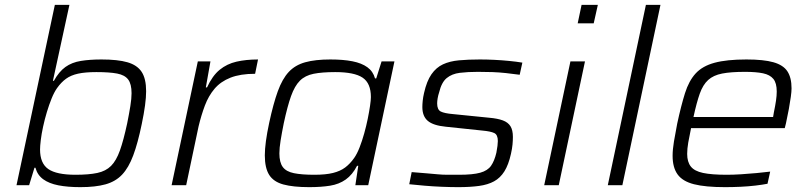

<svg xmlns="http://www.w3.org/2000/svg" viewBox="-20 -763 3334 791"><path d="M311 8Q259 8 220.5 0.5Q182 -7 158 -24.5Q134 -42 126 -72H122L100 0H48L206 -743H266L198 -430H202Q223 -468 249.5 -487Q276 -506 313 -512Q350 -518 398 -518Q465 -518 505 -506.5Q545 -495 563.5 -467Q582 -439 582 -387Q582 -362 577.5 -328.5Q573 -295 564 -252Q548 -174 529 -123Q510 -72 483 -43.5Q456 -15 414.5 -3.5Q373 8 311 8ZM291 -43Q346 -43 381 -50.5Q416 -58 437.5 -79.5Q459 -101 474 -143Q489 -185 504 -255Q512 -295 517 -326Q522 -357 522 -379Q522 -417 508 -435.5Q494 -454 462.5 -460Q431 -466 377 -466Q331 -466 301.5 -459.5Q272 -453 252 -438.5Q232 -424 215 -400Q203 -383 192.5 -357Q182 -331 173 -301Q164 -271 157.5 -241Q151 -211 148 -186Q145 -161 145 -147Q145 -90 179 -66.5Q213 -43 291 -43Z M687 0 795 -510H847L828 -403H833Q855 -451 885 -475.5Q915 -500 954.5 -509Q994 -518 1043 -518L1031 -459Q970 -459 929.5 -443Q889 -427 864 -397.5Q839 -368 824 -328Q809 -288 798 -242L747 0Z M1254 8Q1188 8 1147.5 -3Q1107 -14 1089 -42.5Q1071 -71 1071 -123Q1071 -148 1075.5 -181.5Q1080 -215 1089 -257Q1106 -336 1124.5 -387Q1143 -438 1169.5 -466.5Q1196 -495 1237.5 -506.5Q1279 -518 1341 -518Q1394 -518 1432 -510.5Q1470 -503 1493.5 -486Q1517 -469 1525 -440H1530L1552 -510H1605L1497 0H1444L1456 -80H1451Q1432 -43 1404.5 -23.5Q1377 -4 1340 2Q1303 8 1254 8ZM1275 -43Q1322 -43 1352 -50.5Q1382 -58 1402 -73Q1422 -88 1439 -112Q1451 -129 1461.5 -156Q1472 -183 1480.5 -213.5Q1489 -244 1495 -273.5Q1501 -303 1504.5 -327Q1508 -351 1508 -363Q1508 -420 1474 -443Q1440 -466 1361 -466Q1307 -466 1272 -459Q1237 -452 1215.5 -430.5Q1194 -409 1179 -367Q1164 -325 1149 -255Q1141 -215 1136 -184Q1131 -153 1131 -131Q1131 -94 1145 -75Q1159 -56 1191 -49.5Q1223 -43 1275 -43Z M1868 8Q1837 8 1800.5 6.5Q1764 5 1729 2Q1694 -1 1666 -4L1676 -54Q1712 -51 1737 -49Q1762 -47 1782.5 -45Q1803 -43 1824 -43Q1845 -43 1871 -43Q1928 -43 1958.5 -51.5Q1989 -60 2003 -80Q2017 -100 2025 -134Q2028 -150 2029.5 -162Q2031 -174 2031 -182Q2031 -208 2016 -215Q2001 -222 1968 -225L1816 -241Q1765 -246 1742.5 -265Q1720 -284 1720 -322Q1720 -333 1721.5 -348Q1723 -363 1727 -380Q1738 -429 1757.5 -457Q1777 -485 1805 -498Q1833 -511 1871 -514.5Q1909 -518 1957 -518Q1985 -518 2016 -516.5Q2047 -515 2077.5 -512Q2108 -509 2132 -505L2121 -455Q2092 -459 2064 -462Q2036 -465 2008.5 -466Q1981 -467 1949 -467Q1907 -467 1874.5 -463Q1842 -459 1820.5 -441.5Q1799 -424 1789 -382Q1785 -370 1783 -358Q1781 -346 1781 -337Q1781 -311 1796 -303.5Q1811 -296 1846 -293L1995 -278Q2030 -275 2051.5 -267Q2073 -259 2083 -243Q2093 -227 2093 -199Q2093 -185 2091.5 -168Q2090 -151 2085 -129Q2075 -84 2058 -57Q2041 -30 2015.5 -16Q1990 -2 1953.5 3Q1917 8 1868 8Z M2360 -667 2376 -743H2443L2426 -667ZM2222 0 2330 -510H2390L2282 0Z M2484 0 2641 -743H2701L2544 0Z M2967 8Q2886 8 2839 -4Q2792 -16 2771.5 -44.5Q2751 -73 2751 -121Q2751 -147 2756.5 -180Q2762 -213 2770 -254Q2786 -328 2802 -379Q2818 -430 2846 -460.5Q2874 -491 2924 -504.5Q2974 -518 3055 -518Q3126 -518 3166.5 -506.5Q3207 -495 3224 -469Q3241 -443 3241 -399Q3241 -386 3238 -364Q3235 -342 3230 -314.5Q3225 -287 3218 -255L3213 -235H2827Q2820 -202 2815.5 -176Q2811 -150 2811 -129Q2811 -96 2826 -77Q2841 -58 2876.5 -50.5Q2912 -43 2974 -43Q3001 -43 3033 -45Q3065 -47 3097 -50Q3129 -53 3153 -56L3142 -6Q3122 -2 3092.5 1.5Q3063 5 3030.5 6.5Q2998 8 2967 8ZM2837 -281H3165L3168 -299Q3174 -328 3177 -348.5Q3180 -369 3180 -386Q3180 -421 3166 -438Q3152 -455 3123.5 -461Q3095 -467 3049 -467Q2991 -467 2955 -460Q2919 -453 2897.5 -433.5Q2876 -414 2863 -377.5Q2850 -341 2837 -281Z"/></svg>

Font: Saira SemiExpanded Light
Style: Italic
Weight: 300
Width: 6
Italic angle: -12°
Designer: Hector Gatti with collaboration of the Omnibus-Type team
Foundry: Omnibus-Type
Version: Version 1.101